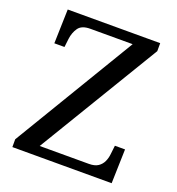

<svg xmlns="http://www.w3.org/2000/svg" viewBox="-130 -819 852 925"><g transform="rotate(20 296.0 -357.0)"><path d="M36 0V-40L411 -664H194Q150 -664 133 -639.5Q116 -615 112 -582L107 -539H55L60 -714H534V-673L158 -50H410Q440 -50 457 -61.5Q474 -73 482.5 -91.5Q491 -110 493 -132L498 -175H550L545 0Z"/></g></svg>

Font: Noto Serif Toto
Style: Regular
Weight: 400
Designer: Monotype Design Team
Foundry: Monotype Imaging Inc.
Version: Version 2.001